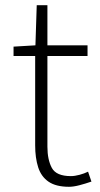

<svg xmlns="http://www.w3.org/2000/svg" viewBox="-20 -704 383 737"><path d="M245 13Q195 13 166.5 -6.5Q138 -26 126.5 -62Q115 -98 115 -146V-489H32V-525L116 -530L121 -684H162V-530H316V-489H162V-141Q162 -91 179 -59.5Q196 -28 252 -28Q267 -28 285.5 -33Q304 -38 318 -45L331 -7Q308 1 285 7Q262 13 245 13Z"/></svg>

Font: Noto Sans KR ExtraLight
Style: Regular
Weight: 250
Designer: Ryoko NISHIZUKA  (kana, bopomofo & ideographs); Paul D. Hunt (Latin, Greek & Cyrillic); Sandoll Communications , Soo-you
Foundry: Adobe
Version: Version 2.004-H2;hotconv 1.0.118;makeotfexe 2.5.65603